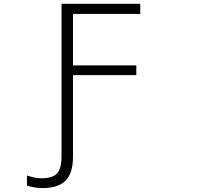

<svg xmlns="http://www.w3.org/2000/svg" viewBox="-20 -751 1040 998"><path d="M299.8 61.5V-731.4H709V-678.7H359.4V-411.1H688.5V-360.4H359.4V63.5Q359.4 149.4 320.8 188Q282.2 226.6 201.2 226.6Q161.1 226.6 120.1 213.9V161.1Q162.1 175.8 196.3 175.8Q252.9 175.8 276.4 150.4Q299.8 125 299.8 61.5Z"/></svg>

Font: Gen Shin Gothic Monospace Light
Style: Regular
Weight: 300
Designer: [Source Han Sans]
Ryoko NISHIZUKA  (kana & ideographs); Paul D. Hunt (Latin, Greek & Cyrillic); Wenlong ZHANG  (bopomofo
Version: Version 1.002.20150607